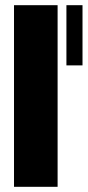

<svg xmlns="http://www.w3.org/2000/svg" viewBox="-20 -720 338 740"><path d="M34 0V-700H202V0ZM236 -468V-700H298V-468Z"/></svg>

Font: Tektur Condensed
Style: Bold
Weight: 700
Width: 3
Designer: Adam Jagosz
Foundry: Adam Jagosz
Version: Version 1.005;gftools[0.9.30]